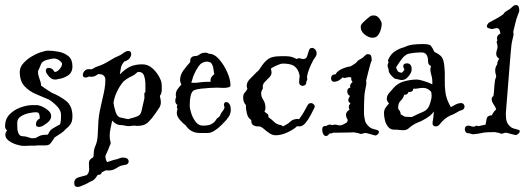

<svg xmlns="http://www.w3.org/2000/svg" viewBox="-25 -527 2089 758"><path d="M69 49Q57 49 39.5 43.5Q22 38 9 28Q-4 18 -4 5Q-4 -4 3 -12Q-5 -18 -5 -29Q-5 -57 13 -75.5Q31 -94 56.5 -103Q82 -112 103 -112H117Q120 -112 123 -112Q126 -112 130 -110Q139 -108 142 -106Q155 -100 166 -90.5Q177 -81 177 -68Q177 -54 161 -41.5Q145 -29 136 -27Q133 -26 128 -26Q117 -26 117 -36Q117 -51 130 -58L132 -59Q132 -78 126 -82Q120 -84 117 -84Q106 -84 88 -80Q70 -76 56.5 -67Q43 -58 43 -42Q43 -34 43.5 -21Q44 -8 49 1.5Q54 11 66 11Q75 11 83.5 14Q92 17 100 19L115 18Q121 15 130.5 10Q140 5 157 5H163Q164 3 166 1Q172 -14 186 -21.5Q200 -29 212 -36Q216 -45 216 -73Q216 -90 202.5 -105Q189 -120 170 -133Q144 -144 117 -155.5Q90 -167 71.5 -187Q53 -207 53 -243Q53 -261 66.5 -276.5Q80 -292 99 -303.5Q118 -315 136.5 -321Q155 -327 165 -327Q185 -327 207.5 -322.5Q230 -318 245.5 -305Q261 -292 261 -265Q261 -240 242.5 -228.5Q224 -217 205 -215Q202 -214 199 -213.5Q196 -213 193 -213Q183 -213 175.5 -218.5Q168 -224 163 -232L161 -235Q156 -241 156 -249Q156 -259 168 -259Q173 -259 178 -256.5Q183 -254 187 -248L189 -245Q189 -245 189 -244.5Q189 -244 190 -244L191 -243Q195 -243 197 -244Q205 -247 212.5 -257Q220 -267 220 -275Q220 -280 210 -288Q200 -296 188 -296Q179 -296 160 -290.5Q141 -285 137 -274Q134 -266 131.5 -260Q129 -254 126 -249Q126 -248 125.5 -246Q125 -244 125 -242Q125 -233 128.5 -223.5Q132 -214 136 -200Q137 -196 137 -193.5Q137 -191 137 -189Q147 -182 158 -174.5Q169 -167 179 -161Q211 -148 236 -128.5Q261 -109 261 -68Q261 -47 253 -36Q245 -25 234 -17Q228 -9 217.5 -2Q207 5 190 16Q187 21 185 24.5Q183 28 181 30Q177 37 171.5 42Q166 47 152 47H122Q119 48 116 48Q113 48 110 48H100Q93 48 85 48.5Q77 49 69 49Z M309 202Q305 203 297 207Q289 211 281 211Q268 211 268 196Q268 178 285.5 173Q303 168 318 164Q324 157 325.5 151.5Q327 146 327 141Q327 136 326.5 130.5Q326 125 326 118Q326 108 331 103Q336 98 340 96L343 94Q345 89 345 80Q345 63 352.5 46.5Q360 30 361 2Q362 -29 363.5 -49Q365 -69 369 -89Q373 -109 380 -139Q385 -159 388 -177Q391 -195 391 -212Q391 -223 384.5 -228.5Q378 -234 371 -234Q366 -234 364 -235L357 -231Q347 -224 336 -224H330L327 -225Q319 -221 313 -221Q302 -221 302 -231Q302 -239 308.5 -246.5Q315 -254 325 -254Q333 -254 336 -253Q341 -255 346.5 -258.5Q352 -262 358 -264Q383 -272 405 -286Q427 -300 451 -310Q456 -313 460.5 -316.5Q465 -320 471 -323Q477 -326 481 -326Q493 -326 493 -313Q493 -306 487.5 -298Q482 -290 469 -285H467Q455 -273 452.5 -260Q450 -247 448 -233Q468 -254 488 -263.5Q508 -273 537 -273Q559 -273 576 -258Q593 -243 603 -224.5Q613 -206 613 -195Q614 -185 613.5 -171Q613 -157 606 -148L607 -144Q610 -132 610 -124Q610 -111 604 -102Q598 -93 587 -77Q574 -58 559.5 -44Q545 -30 518 -30Q510 -30 507 -31H504Q499 -31 494 -30Q489 -29 484 -29Q476 -29 468.5 -31Q461 -33 453 -33Q433 -33 418 -51Q415 -36 411.5 -20.5Q408 -5 408 10Q408 21 411 32Q411 33 411.5 34Q412 35 412 36Q412 42 409 47Q406 52 405 57L391 89Q391 93 392.5 100.5Q394 108 398 113Q409 109 420.5 105.5Q432 102 442 100Q454 93 469 96Q476 97 479.5 101Q483 105 483 110Q483 122 468 124L453 127Q443 131 431.5 138.5Q420 146 404 146Q397 146 394 145Q390 147 385.5 149Q381 151 377 153Q374 165 361 163L357 169Q351 179 344.5 183.5Q338 188 332 190Q324 195 309 202ZM482 -57Q510 -64 520 -69Q530 -74 533.5 -88Q537 -102 544 -134Q546 -139 545 -150Q544 -161 548 -163L549 -164Q549 -174 549 -193Q549 -212 544 -227.5Q539 -243 523 -243Q519 -243 516 -241L513 -238Q506 -231 495 -226Q479 -219 462 -205Q431 -167 423 -122Q425 -105 431.5 -85Q438 -65 451 -63Q453 -63 467 -59.5Q481 -56 482 -57Z M764 -2Q728 -2 709 -31Q696 -41 684.5 -54.5Q673 -68 673 -82Q673 -89 676 -96Q671 -107 675 -111L676 -112Q673 -114 670 -118Q667 -122 667 -129Q667 -139 671 -144L670 -145Q669 -148 669 -154Q669 -165 676.5 -175.5Q684 -186 691 -193Q686 -203 686 -212Q686 -232 700.5 -251Q715 -270 726 -282Q724 -306 748 -306Q755 -306 763.5 -312.5Q772 -319 785 -319Q790 -319 793 -318Q796 -317 799 -315Q821 -315 840.5 -292.5Q860 -270 872.5 -241Q885 -212 885 -190Q884 -184 878 -182.5Q872 -181 864 -180H856Q849 -180 842.5 -180.5Q836 -181 833 -181Q823 -181 805 -180Q787 -179 769 -177Q751 -175 742 -171Q732 -167 728 -150Q724 -133 724 -110Q724 -99 730 -80Q736 -61 747.5 -46Q759 -31 776 -31Q798 -31 809.5 -37Q821 -43 828 -54Q830 -59 837 -63.5Q844 -68 845 -74Q847 -80 853 -87Q859 -94 861 -101Q862 -103 860.5 -106.5Q859 -110 859 -114Q859 -117 861 -120.5Q863 -124 869 -124Q875 -124 880.5 -116.5Q886 -109 886 -95Q886 -92 886 -89Q886 -86 885 -83Q882 -71 879 -68Q878 -65 875 -62Q872 -59 869 -54Q862 -46 849.5 -33.5Q837 -21 822.5 -11.5Q808 -2 796 -2ZM730 -201Q733 -200 736 -200Q739 -200 742 -200Q748 -200 753.5 -200.5Q759 -201 765 -202Q773 -203 780.5 -203.5Q788 -204 793 -204H807Q806 -206 806 -210Q806 -223 821 -234Q819 -245 817 -258Q815 -271 807 -280L798 -283Q795 -283 793 -284Q771 -283 759 -265.5Q747 -248 740 -230Q737 -224 735.5 -217.5Q734 -211 730 -201Z M1064 7Q1051 7 1039.5 -0.5Q1028 -8 1018 -17Q1008 -26 999 -28Q986 -27 976 -32Q966 -37 967 -53Q954 -61 949.5 -79.5Q945 -98 946 -112Q935 -123 935 -142Q935 -155 941 -161Q947 -167 952 -177L951 -178Q949 -184 949 -188Q949 -203 963 -216.5Q977 -230 989 -243Q992 -246 994 -247Q1000 -253 1003 -259Q1019 -284 1034.5 -294.5Q1050 -305 1081 -305H1106Q1127 -305 1146 -294Q1149 -297 1155 -297Q1160 -297 1164 -295.5Q1168 -294 1173 -294Q1184 -294 1188 -306.5Q1192 -319 1194 -326Q1197 -338 1207 -338Q1213 -338 1219 -332Q1225 -326 1225 -317Q1225 -307 1218 -299L1212 -290L1210 -286Q1203 -273 1196.5 -257Q1190 -241 1187 -225L1188 -215Q1188 -212 1187 -210Q1186 -208 1185 -206L1184 -202Q1184 -195 1179.5 -191.5Q1175 -188 1170 -188Q1165 -188 1160.5 -191.5Q1156 -195 1156 -202Q1156 -208 1156.5 -214Q1157 -220 1158 -226Q1154 -256 1132 -269Q1117 -276 1091 -276Q1086 -276 1075.5 -272Q1065 -268 1055.5 -263Q1046 -258 1045 -256Q1045 -256 1044.5 -255.5Q1044 -255 1045 -253L1046 -249Q1050 -234 1040 -223.5Q1030 -213 1020 -203Q1010 -193 1013 -178Q1006 -167 1006 -158Q1006 -145 1014.5 -132.5Q1023 -120 1023 -100Q1023 -96 1022 -93.5Q1021 -91 1020 -89L1019 -87Q1024 -81 1029.5 -78.5Q1035 -76 1035 -65V-64Q1046 -57 1056.5 -46.5Q1067 -36 1080 -34Q1087 -34 1091 -28Q1110 -36 1122 -47.5Q1134 -59 1156 -57L1159 -61Q1168 -73 1175 -85.5Q1182 -98 1189 -111Q1194 -120 1202 -120Q1210 -120 1215 -113.5Q1220 -107 1215 -99Q1211 -91 1202 -73.5Q1193 -56 1181.5 -42Q1170 -28 1157 -28Q1151 -28 1148 -29Q1135 -16 1110 -4.5Q1085 7 1064 7Z M1446 -378Q1431 -378 1415 -390.5Q1399 -403 1399 -421Q1399 -429 1408 -438Q1417 -447 1423 -452L1437 -463Q1439 -465 1443.5 -465.5Q1448 -466 1451 -466Q1464 -466 1473 -453.5Q1482 -441 1482 -432Q1482 -424 1478.5 -411Q1475 -398 1467.5 -388Q1460 -378 1446 -378ZM1456 8Q1456 8 1450 6Q1448 6 1445 5Q1442 4 1439 3Q1432 1 1426 -0.5Q1420 -2 1418 -2Q1414 -2 1408 0Q1402 2 1400 2Q1399 2 1396.5 1Q1394 0 1393 0Q1390 -1 1387 -2Q1384 -3 1380 -3Q1375 -5 1368 -4.5Q1361 -4 1358 -4L1297 -3Q1294 -3 1293 -4Q1285 0 1279 0H1276Q1269 10 1262 10Q1255 10 1251 2Q1247 -6 1247 -16Q1247 -30 1261 -30H1264Q1270 -35 1278 -35Q1281 -35 1287 -33Q1293 -35 1297 -35Q1303 -35 1307.5 -33.5Q1312 -32 1318 -32Q1323 -32 1331 -36Q1339 -40 1345 -44L1348 -53Q1341 -65 1341 -74Q1341 -86 1355 -94Q1352 -100 1352 -105Q1352 -112 1359 -119Q1350 -124 1350 -132Q1350 -137 1354 -144Q1356 -146 1357 -148Q1346 -153 1346 -167Q1346 -179 1358 -181Q1358 -183 1357.5 -184Q1357 -185 1357 -186Q1357 -192 1360 -196Q1363 -200 1367 -203Q1360 -211 1362 -220Q1358 -224 1349 -222Q1348 -222 1347 -221.5Q1346 -221 1344 -221Q1338 -219 1336 -219L1326 -221Q1324 -219 1324 -218Q1313 -208 1304.5 -206Q1296 -204 1296 -204Q1282 -204 1282 -219Q1282 -224 1285.5 -228.5Q1289 -233 1296 -233H1299Q1307 -247 1325 -255Q1343 -263 1359 -265Q1364 -268 1369 -271Q1374 -274 1378 -277Q1380 -278 1381.5 -280Q1383 -282 1384 -283L1386 -285Q1387 -286 1387 -286.5Q1387 -287 1387 -287L1395 -292L1404 -297Q1405 -297 1409 -301Q1412 -304 1417.5 -309Q1423 -314 1427 -313Q1437 -313 1439.5 -308Q1442 -303 1442 -295Q1443 -288 1442 -286Q1441 -285 1439.5 -281.5Q1438 -278 1436 -270Q1432 -257 1428.5 -241.5Q1425 -226 1421 -211Q1420 -207 1421 -202.5Q1422 -198 1421 -193Q1419 -183 1417 -173.5Q1415 -164 1414 -154Q1413 -142 1412.5 -124.5Q1412 -107 1412 -93.5Q1412 -80 1412 -77Q1412 -74 1413.5 -64Q1415 -54 1417 -47Q1423 -33 1438 -22Q1440 -21 1443 -20Q1446 -19 1448 -18L1460 -15Q1464 -14 1467.5 -12Q1471 -10 1471 -7V-6Q1471 -1 1466 3.5Q1461 8 1456 8Z M1531 -15Q1516 -15 1507 -26.5Q1498 -38 1494.5 -53Q1491 -68 1491 -80Q1491 -93 1497 -101.5Q1503 -110 1511 -119L1510 -120Q1502 -128 1502 -137Q1502 -149 1511.5 -160Q1521 -171 1528 -179Q1545 -199 1571 -206Q1597 -213 1622 -213Q1628 -213 1647 -207.5Q1666 -202 1682 -194Q1682 -203 1681.5 -211.5Q1681 -220 1678 -230Q1677 -235 1675.5 -241Q1674 -247 1674 -253Q1674 -260 1677 -266Q1665 -271 1665 -284Q1665 -320 1640 -320Q1609 -320 1585 -314Q1572 -308 1563 -296.5Q1554 -285 1541 -265Q1539 -261 1539 -259Q1541 -255 1542.5 -251.5Q1544 -248 1546 -245Q1553 -240 1562 -240Q1562 -240 1566.5 -245Q1571 -250 1571 -251V-255Q1567 -260 1567 -265Q1567 -277 1582 -277Q1589 -277 1594.5 -272Q1600 -267 1600 -255V-251Q1600 -241 1588 -226Q1576 -211 1562 -211Q1557 -211 1551.5 -212.5Q1546 -214 1541 -215Q1537 -215 1533 -217Q1529 -219 1524 -225Q1518 -230 1513.5 -237Q1509 -244 1509 -253Q1508 -258 1506.5 -261.5Q1505 -265 1505 -266Q1505 -271 1506.5 -274.5Q1508 -278 1509 -281Q1505 -288 1509 -294Q1518 -314 1535 -325Q1552 -336 1572 -341Q1588 -349 1605.5 -351Q1623 -353 1644 -353Q1670 -353 1675.5 -347Q1681 -341 1690 -322Q1709 -313 1717.5 -303.5Q1726 -294 1729 -268Q1732 -242 1731 -215Q1730 -188 1733.5 -162.5Q1737 -137 1750 -113Q1751 -110 1755 -104Q1764 -109 1773 -114Q1782 -119 1792 -120H1795Q1802 -120 1805.5 -115.5Q1809 -111 1809 -106Q1809 -102 1806 -97.5Q1803 -93 1797 -92Q1791 -91 1778 -83Q1765 -75 1753 -71Q1740 -65 1730 -56.5Q1720 -48 1709 -34Q1703 -28 1696 -28Q1680 -28 1683 -47Q1684 -49 1685.5 -61Q1687 -73 1688 -87Q1682 -78 1671.5 -69.5Q1661 -61 1642 -51Q1640 -50 1634.5 -47.5Q1629 -45 1626 -44Q1616 -40 1607 -34.5Q1598 -29 1589 -21Q1585 -17 1579.5 -15Q1574 -13 1565 -13Q1561 -13 1555 -13.5Q1549 -14 1542 -15ZM1596 -65Q1601 -65 1603 -66Q1629 -79 1643 -84.5Q1657 -90 1664.5 -100.5Q1672 -111 1678 -138Q1678 -140 1678.5 -142.5Q1679 -145 1679 -149Q1679 -162 1676 -166Q1663 -180 1645 -180Q1635 -180 1625.5 -178Q1616 -176 1607 -177Q1605 -164 1593 -164H1588Q1584 -153 1574 -153H1571Q1567 -139 1557 -129.5Q1547 -120 1547 -104V-97Q1557 -87 1557 -75Q1563 -73 1567.5 -69.5Q1572 -66 1576 -66H1577Z M2011 6Q2010 6 2008.5 5.5Q2007 5 2005 5L1993 2Q1986 0 1980.5 -1.5Q1975 -3 1973 -3Q1969 -3 1963 -1Q1957 1 1954 1Q1953 1 1951 0Q1949 -1 1948 -1Q1945 -2 1942 -3Q1939 -4 1935 -4Q1930 -6 1923 -5.5Q1916 -5 1913 -5Q1912 -5 1904.5 -5Q1897 -5 1888 -4Q1875 -1 1861.5 1Q1848 3 1843 3Q1838 3 1833.5 1Q1829 -1 1824 -1Q1817 -1 1813.5 -6Q1810 -11 1810 -16Q1810 -31 1824 -31Q1829 -31 1834 -29Q1839 -27 1843 -27H1848Q1851 -29 1853.5 -30Q1856 -31 1856 -31Q1858 -31 1864 -29Q1872 -31 1880 -32.5Q1888 -34 1892 -35Q1894 -48 1896.5 -59.5Q1899 -71 1917 -72V-73L1920 -78Q1922 -82 1925.5 -86.5Q1929 -91 1934 -95Q1932 -103 1924 -114.5Q1916 -126 1916 -136Q1916 -143 1922 -147Q1924 -149 1925 -164Q1926 -179 1927.5 -196.5Q1929 -214 1933 -221Q1935 -225 1932.5 -232.5Q1930 -240 1930 -249Q1930 -262 1938 -273Q1938 -285 1946 -295Q1934 -303 1934 -314Q1934 -322 1937 -331Q1937 -330 1937.5 -331Q1938 -332 1939 -339Q1940 -348 1937 -355.5Q1934 -363 1939 -368Q1938 -370 1937.5 -372Q1937 -374 1937 -376Q1937 -387 1948 -393L1951 -395Q1951 -396 1950.5 -396Q1950 -396 1950 -397Q1949 -405 1946 -410.5Q1943 -416 1935 -416Q1933 -416 1925 -414Q1919 -412 1917 -412Q1915 -412 1906 -415Q1897 -418 1897 -422Q1897 -427 1900 -431.5Q1903 -436 1906 -438Q1917 -444 1932 -452Q1947 -460 1961 -470L1966 -476L1968 -479Q1969 -479 1969 -479.5Q1969 -480 1970 -480L1977 -485L1986 -490Q1987 -491 1988.5 -492Q1990 -493 1991 -494Q1995 -498 2000.5 -502.5Q2006 -507 2010 -507Q2020 -507 2022 -502Q2024 -497 2025 -489Q2025 -482 2024 -480L2018 -464Q2013 -451 2009.5 -435.5Q2006 -420 2002 -405Q2001 -401 2002 -396Q2003 -391 2002 -387Q2000 -377 1997.5 -367.5Q1995 -358 1994 -348Q1993 -340 1990.5 -311Q1988 -282 1985 -243.5Q1982 -205 1979 -168Q1976 -131 1974 -105.5Q1972 -80 1972 -79Q1972 -76 1972.5 -66Q1973 -56 1975 -49Q1979 -34 1995 -23Q1997 -22 2000 -21Q2003 -20 2005 -19Q2007 -18 2010 -18Q2013 -18 2016 -16Q2020 -15 2023.5 -14Q2027 -13 2027 -9Q2027 -4 2021.5 1Q2016 6 2011 6Z"/></svg>

Font: RU Serius
Style: Regular
Weight: 400
Designer: Robert E. Leuschke
Foundry: Robert E. Leuschke
Version: Version 1.011; ttfautohint (v1.8.3)